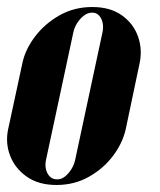

<svg xmlns="http://www.w3.org/2000/svg" viewBox="-26 -521 457 547"><path d="M-3 -152Q-11 -113 3 -77Q17 -41 50.5 -17.5Q84 6 135 6Q186 6 227.5 -17.5Q269 -41 296 -77Q323 -113 332 -152L372 -342Q380 -381 367 -417.5Q354 -454 321 -477.5Q288 -501 237 -501Q185 -501 143 -477Q101 -453 73.5 -416.5Q46 -380 38 -342ZM183 -429Q186 -443 194 -455.5Q202 -468 213 -476.5Q224 -485 237 -485Q249 -485 256.5 -476.5Q264 -468 266.5 -455.5Q269 -443 266 -429L188 -65Q185 -51 177 -38.5Q169 -26 159 -18Q149 -10 137 -10Q124 -10 116 -18Q108 -26 105 -38.5Q102 -51 105 -65Z"/></svg>

Font: Emberly Black
Style: Italic
Weight: 900
Italic angle: -12°
Designer: Rajesh Rajput
Foundry: Rajesh Rajput
Version: Version 1.000